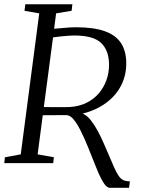

<svg xmlns="http://www.w3.org/2000/svg" viewBox="-21 -763 678 898"><path d="M492.5 115.5Q484.5 115.5 475 106.5Q465.5 97.5 453.5 75.2Q441.5 53 426.5 14.5Q409 -29.5 391.8 -72.2Q374.5 -115 357.5 -149.2Q340.5 -183.5 323.8 -203.8Q307 -224 290.5 -224.5Q278.5 -224.5 259 -224.5Q239.5 -224.5 218.2 -224.2Q197 -224 179 -224L155 -41L231 -27.5L228 0H-1L2 -27.5L76 -41L162.5 -700.5L93.5 -712.5L97.5 -743H317.5L314 -712.5L241.5 -700.5L232 -628.5Q257.5 -630 283 -632.8Q308.5 -635.5 334.5 -635.5Q416 -635.5 467.8 -617.5Q519.5 -599.5 544.2 -562.5Q569 -525.5 569.5 -468.5Q570 -411 545.5 -363.2Q521 -315.5 475.2 -281.8Q429.5 -248 365.5 -231.5Q385 -224 402.8 -201.8Q420.5 -179.5 436 -150.8Q451.5 -122 463.2 -94.8Q475 -67.5 482.5 -50.5Q500 -8.5 512 18.2Q524 45 534 59.5Q544 74 556 79.5Q568 85 586.5 85L582.5 115.5ZM184 -262.5Q202 -262 228 -261.8Q254 -261.5 276.2 -261.8Q298.5 -262 305.5 -262.5Q348.5 -265 382.8 -281.8Q417 -298.5 440.8 -326Q464.5 -353.5 477 -388.8Q489.5 -424 489 -463Q488 -528.5 451.2 -562.8Q414.5 -597 326 -597Q317 -597 299 -595.8Q281 -594.5 261.5 -592.5Q242 -590.5 227 -588Z"/></svg>

Font: Merriweather 72pt Light
Style: Italic
Weight: 300
Italic angle: -7.8°
Version: Version 2.101